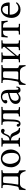

<svg xmlns="http://www.w3.org/2000/svg" viewBox="1893 -2375 610 4436"><g transform="rotate(-90 2198.0 -157.0)"><path d="M150.9 -50.8Q150.9 -45.4 153.8 -42.7Q156.7 -40 160.2 -39.6Q163.6 -39.1 169.9 -39.1H299.3Q325.2 -39.1 332.3 -49.6Q339.4 -60.1 339.4 -87.9V-342.3Q339.4 -370.1 332.3 -380.6Q325.2 -391.1 298.8 -391.1H218.3Q207.5 -391.1 200.7 -385Q193.8 -378.9 192.1 -373.8Q190.4 -368.7 189.9 -364.7Q183.6 -264.2 173.8 -189.9Q164.1 -115.7 157.5 -85Q150.9 -54.2 150.9 -50.8ZM168 0Q144 0 124.3 10Q104.5 20 92.5 33.9Q80.6 47.9 70.8 67.1Q61 86.4 56.9 100.3Q52.7 114.3 49.8 128.4H24.4L30.3 -7.8Q30.8 -20 38.1 -23.9Q45.4 -27.8 58.1 -27.8Q98.1 -27.8 108.4 -70.3Q126 -148.4 135.5 -216.3Q145 -284.2 145 -365.2Q145 -378.9 136.2 -390.4Q127.4 -401.9 103.5 -401.9H76.7Q70.3 -401.9 70.3 -406.7V-428.7L73.2 -430.7Q151.4 -428.7 168 -428.7Q175.3 -428.7 207.8 -429.2Q240.2 -429.7 261.2 -429.7Q283.2 -429.7 320.3 -429Q357.4 -428.2 377 -428.2L482.9 -430.7L484.4 -428.7V-409.2Q484.4 -406.2 481.9 -404.1Q479.5 -401.9 476.6 -401.9H460Q433.1 -401.9 423.6 -391.6Q414.1 -381.3 414.1 -355V-75.7Q414.1 -50.8 426.3 -39.3Q438.5 -27.8 454.1 -27.8Q478 -27.8 479 -6.8L484.9 128.4H460Q457 113.8 452.4 99.1Q447.8 84.5 438 65.9Q428.2 47.4 415.8 33.4Q403.3 19.5 383.5 9.8Q363.8 0 340.3 0Z M550.8 -205.1Q550.8 -273.9 574.5 -327.1Q598.1 -380.4 645.5 -411.1Q692.9 -441.9 757.3 -441.9Q800.3 -441.9 835.4 -428.2Q870.6 -414.6 893.8 -391.8Q917 -369.1 932.9 -339.1Q948.7 -309.1 955.6 -277.8Q962.4 -246.6 962.4 -214.4Q962.4 -183.6 954.6 -152.3Q946.8 -121.1 930.2 -91.3Q913.6 -61.5 889.9 -38.6Q866.2 -15.6 831.5 -1.7Q796.9 12.2 755.9 12.2Q716.8 12.2 683.1 -0.5Q649.4 -13.2 625.5 -34.7Q601.6 -56.2 584.5 -84.2Q567.4 -112.3 559.1 -143.1Q550.8 -173.8 550.8 -205.1ZM747.1 -408.7Q718.3 -408.7 695.3 -392.8Q672.4 -377 658.4 -350.8Q644.5 -324.7 637.2 -293.2Q629.9 -261.7 629.9 -228Q629.9 -197.8 638.7 -163.6Q647.5 -129.4 663.8 -97.4Q680.2 -65.4 708.7 -44.4Q737.3 -23.4 772.5 -23.4Q787.6 -23.4 801.5 -27.1Q815.4 -30.8 830.8 -41.5Q846.2 -52.2 857.4 -69.1Q868.7 -85.9 876 -115.2Q883.3 -144.5 883.3 -182.1Q883.3 -290 846.4 -349.4Q809.6 -408.7 747.1 -408.7Z M1172.9 -69.3Q1172.9 -58.1 1176.5 -49.8Q1180.2 -41.5 1185.3 -37.4Q1190.4 -33.2 1198.2 -31Q1206.1 -28.8 1211.4 -28.3Q1216.8 -27.8 1224.1 -27.8Q1232.4 -27.8 1232.4 -19.5V-1L1230.5 1Q1172.9 -1 1133.8 -1L1030.3 1L1028.3 -1V-19.5Q1028.3 -27.8 1036.1 -27.8H1055.2Q1079.6 -27.8 1088.9 -37.6Q1098.1 -47.4 1098.1 -69.3V-357.9Q1098.1 -380.4 1088.6 -391.1Q1079.1 -401.9 1055.2 -401.9H1036.1Q1028.3 -401.9 1028.3 -410.2V-428.7L1030.3 -430.7Q1098.1 -428.7 1133.8 -428.7L1228.5 -430.7L1230.5 -428.7V-410.2Q1230.5 -401.9 1222.2 -401.9Q1210 -401.9 1202.6 -400.6Q1195.3 -399.4 1187.5 -395.5Q1179.7 -391.6 1176.3 -382.3Q1172.9 -373 1172.9 -358.4V-243.7Q1219.7 -243.7 1245.8 -267.3Q1272 -291 1289.6 -337.4Q1305.7 -379.4 1330.3 -408.4Q1355 -437.5 1387.7 -437.5Q1439.5 -437.5 1439.5 -393.1Q1439.5 -378.4 1427.5 -366.5Q1415.5 -354.5 1401.4 -354.5Q1381.8 -354.5 1371.6 -363.8Q1364.7 -370.6 1352.1 -370.6Q1344.2 -370.6 1334 -356Q1323.7 -341.3 1315.4 -318.4Q1301.8 -280.3 1283 -256.1Q1264.2 -231.9 1234.4 -226.6Q1318.4 -226.6 1347.7 -156.7Q1401.9 -27.8 1440.4 -27.8H1448.2Q1459.5 -27.8 1459.5 -19.5V-1L1457 1L1384.3 0Q1372.6 0 1361.3 -5.4Q1350.1 -10.7 1340.8 -21Q1331.5 -31.2 1324.2 -41Q1316.9 -50.8 1309.3 -66.2Q1301.8 -81.5 1298.1 -90.1Q1294.4 -98.6 1288.6 -112.8Q1278.3 -137.2 1271 -150.9Q1263.7 -164.6 1250.7 -179Q1237.8 -193.4 1219 -200.4Q1200.2 -207.5 1172.9 -209.5Z M1569.3 -23.4Q1585 -23.4 1595.2 -58.1Q1612.3 -117.2 1612.3 -258.8Q1612.3 -286.6 1612.1 -303.2Q1611.8 -319.8 1610.8 -336.9Q1609.9 -354 1608.4 -362.5Q1606.9 -371.1 1603.5 -379.6Q1600.1 -388.2 1596.4 -391.6Q1592.8 -395 1585.9 -397.9Q1579.1 -400.9 1571.8 -401.4Q1564.5 -401.9 1553.2 -401.9Q1539.6 -401.9 1535.6 -403.3Q1531.7 -404.8 1531.7 -411.1V-428.7L1534.7 -430.7Q1597.7 -428.7 1638.2 -428.7L1724.1 -429.7Q1790.5 -428.7 1833 -428.7L1944.3 -430.7L1946.8 -428.7V-409.2Q1946.8 -401.9 1939 -401.9H1910.6Q1883.8 -401.9 1877 -393.3Q1870.1 -384.8 1870.1 -355.5V-71.8Q1870.1 -49.3 1879.6 -38.6Q1889.2 -27.8 1913.1 -27.8H1932.1Q1940.4 -27.8 1940.4 -19.5V-1L1938.5 1Q1870.1 -1 1831.1 -1L1727.5 1L1725.6 -1V-19.5Q1725.6 -27.8 1733.4 -27.8H1752.4Q1776.4 -27.8 1785.9 -38.6Q1795.4 -49.3 1795.4 -71.8V-341.8Q1795.4 -370.1 1788.1 -380.4Q1780.8 -390.6 1754.9 -390.6H1698.2Q1670.9 -390.6 1663.8 -366.2Q1656.7 -341.8 1656.7 -266.1Q1656.7 -120.6 1640.1 -59.6Q1620.6 12.2 1556.6 12.2Q1531.7 12.2 1510.3 -4.2Q1488.8 -20.5 1488.8 -40Q1488.8 -55.7 1496.8 -65.9Q1504.9 -76.2 1520 -76.2Q1532.7 -76.2 1542.5 -66.9Q1552.2 -57.6 1553.2 -45.9Q1555.7 -23.4 1569.3 -23.4Z M2267.1 -245.1 2188.5 -224.6Q2156.7 -215.3 2135.5 -201.9Q2114.3 -188.5 2104.2 -172.4Q2094.2 -156.2 2090.8 -141.4Q2087.4 -126.5 2087.4 -107.4Q2087.4 -94.2 2090.8 -81.5Q2094.2 -68.8 2102.3 -56.4Q2110.4 -43.9 2126.7 -36.4Q2143.1 -28.8 2165.5 -28.8Q2186 -28.8 2215.1 -44.7Q2244.1 -60.5 2267.1 -80.1ZM2331.5 12.2Q2305.2 12.2 2288.3 -6.1Q2271.5 -24.4 2267.6 -46.4L2244.6 -30.3Q2207.5 -4.4 2188 3.9Q2168.5 12.2 2136.2 12.2Q2082 12.2 2048.6 -17.8Q2015.1 -47.9 2015.1 -102.5Q2015.1 -158.2 2058.1 -197.5Q2101.1 -236.8 2175.3 -255.4L2267.1 -278.3Q2267.1 -318.4 2258.8 -346.4Q2250.5 -374.5 2236.3 -387.7Q2222.2 -400.9 2208.7 -406.2Q2195.3 -411.6 2180.7 -411.6Q2149.4 -411.6 2124 -398.7Q2098.6 -385.7 2098.6 -364.3Q2098.6 -351.6 2102.1 -343.8Q2105.5 -337.9 2105.5 -325.7Q2105.5 -314 2095.5 -303.5Q2085.4 -293 2065.9 -293Q2048.3 -293 2037.1 -304Q2025.9 -314.9 2025.9 -332.5Q2025.9 -360.4 2052 -386.5Q2078.1 -412.6 2114.7 -427.2Q2151.4 -441.9 2183.6 -441.9Q2207.5 -441.9 2228.3 -437.7Q2249 -433.6 2270.3 -421.9Q2291.5 -410.2 2306.6 -391.6Q2321.8 -373 2331.3 -341.8Q2340.8 -310.5 2340.8 -269.5V-122.6Q2340.8 -71.8 2345 -54Q2349.1 -36.1 2365.2 -36.1Q2391.1 -36.1 2394.5 -86.4L2418.9 -81.1Q2414.6 -28.8 2393.3 -8.3Q2372.1 12.2 2331.5 12.2Z M2578.6 -50.8Q2578.6 -45.4 2581.5 -42.7Q2584.5 -40 2587.9 -39.6Q2591.3 -39.1 2597.7 -39.1H2727.1Q2752.9 -39.1 2760 -49.6Q2767.1 -60.1 2767.1 -87.9V-342.3Q2767.1 -370.1 2760 -380.6Q2752.9 -391.1 2726.6 -391.1H2646Q2635.3 -391.1 2628.4 -385Q2621.6 -378.9 2619.9 -373.8Q2618.2 -368.7 2617.7 -364.7Q2611.3 -264.2 2601.6 -189.9Q2591.8 -115.7 2585.2 -85Q2578.6 -54.2 2578.6 -50.8ZM2595.7 0Q2571.8 0 2552 10Q2532.2 20 2520.3 33.9Q2508.3 47.9 2498.5 67.1Q2488.8 86.4 2484.6 100.3Q2480.5 114.3 2477.5 128.4H2452.1L2458 -7.8Q2458.5 -20 2465.8 -23.9Q2473.1 -27.8 2485.8 -27.8Q2525.9 -27.8 2536.1 -70.3Q2553.7 -148.4 2563.2 -216.3Q2572.8 -284.2 2572.8 -365.2Q2572.8 -378.9 2564 -390.4Q2555.2 -401.9 2531.2 -401.9H2504.4Q2498 -401.9 2498 -406.7V-428.7L2501 -430.7Q2579.1 -428.7 2595.7 -428.7Q2603 -428.7 2635.5 -429.2Q2668 -429.7 2689 -429.7Q2710.9 -429.7 2748 -429Q2785.2 -428.2 2804.7 -428.2L2910.6 -430.7L2912.1 -428.7V-409.2Q2912.1 -406.2 2909.7 -404.1Q2907.2 -401.9 2904.3 -401.9H2887.7Q2860.8 -401.9 2851.3 -391.6Q2841.8 -381.3 2841.8 -355V-75.7Q2841.8 -50.8 2854 -39.3Q2866.2 -27.8 2881.8 -27.8Q2905.8 -27.8 2906.7 -6.8L2912.6 128.4H2887.7Q2884.8 113.8 2880.1 99.1Q2875.5 84.5 2865.7 65.9Q2856 47.4 2843.5 33.4Q2831.1 19.5 2811.3 9.8Q2791.5 0 2768.1 0Z M3087.9 -427.7 3202.1 -430.7 3204.1 -428.7V-407.7Q3204.1 -401.9 3198.2 -401.9H3168Q3141.1 -401.9 3134.3 -392.1Q3127.4 -382.3 3127.4 -349.6V-109.9L3333 -357.9Q3333 -369.1 3332.3 -375.2Q3331.5 -381.3 3328.4 -388.4Q3325.2 -395.5 3317.9 -398.7Q3310.5 -401.9 3298.8 -401.9Q3293.5 -401.9 3293.5 -406.7V-428.7L3294.9 -430.7Q3339.4 -428.7 3368.2 -428.7L3482.9 -430.7L3484.4 -428.7V-407.7Q3484.4 -401.9 3478.5 -401.9H3448.2Q3421.4 -401.9 3414.6 -392.3Q3407.7 -382.8 3407.7 -350.1V-77.1Q3407.7 -47.9 3415 -38.1Q3422.4 -28.3 3448.2 -27.8H3478.5Q3484.4 -27.8 3484.4 -22.5V-1L3482.9 1Q3413.1 -1 3368.2 -1L3256.3 1V-1V-22.9Q3256.3 -27.8 3261.7 -27.8H3292.5Q3318.8 -28.8 3325.9 -38.8Q3333 -48.8 3333 -77.1V-314.9L3127.4 -67.4V-65.4Q3127.4 -44.4 3134.3 -36.1Q3141.1 -27.8 3164.6 -27.8Q3170.4 -27.8 3170.4 -22.5V-1L3168.9 1Q3119.6 -1 3087.9 -1L2977.5 1L2976.1 -1V-22.9Q2976.1 -27.8 2981.4 -27.8H3012.2Q3039.1 -28.8 3045.9 -38.1Q3052.7 -47.4 3052.7 -75.2V-348.6Q3052.7 -381.8 3045.7 -391.8Q3038.6 -401.9 3012.2 -401.9H2981.9Q2976.6 -401.9 2976.6 -406.7V-428.7L2979 -430.7Z M3799.8 -392.6H3780.3V-73.7Q3780.3 -44.4 3787.6 -36.6Q3794.9 -28.8 3820.8 -27.8H3860.8Q3866.7 -27.8 3866.7 -22V1L3738.8 -1L3618.7 1V-22.5Q3618.7 -27.8 3624 -27.8H3665Q3691.4 -28.8 3698.5 -36.9Q3705.6 -44.9 3705.6 -73.7V-392.6H3688Q3657.7 -392.6 3638.7 -387.5Q3619.6 -382.3 3607.2 -367.7Q3594.7 -353 3588.1 -334.7Q3581.5 -316.4 3574.7 -282.7L3547.9 -287.1Q3557.6 -358.9 3559.6 -429.7H3928.2Q3930.2 -358.9 3939.9 -287.1L3913.1 -282.7Q3906.2 -316.4 3899.7 -334.7Q3893.1 -353 3880.6 -367.7Q3868.2 -382.3 3849.1 -387.5Q3830.1 -392.6 3799.8 -392.6Z M4082 -276.9H4265.6Q4280.3 -276.9 4280.3 -290.5Q4280.3 -323.7 4272.5 -347.9Q4264.6 -372.1 4251.7 -384.5Q4238.8 -397 4225.1 -402.3Q4211.4 -407.7 4196.3 -407.7Q4187 -407.7 4177 -406Q4167 -404.3 4151.1 -396.5Q4135.3 -388.7 4122.6 -375.7Q4109.9 -362.8 4098.4 -337.2Q4086.9 -311.5 4082 -276.9ZM4345.7 -93.3 4365.7 -76.7Q4336.4 -36.1 4292.7 -12Q4249 12.2 4197.3 12.2Q4147.5 12.2 4108.9 -5.4Q4070.3 -22.9 4047.6 -53Q4024.9 -83 4013.4 -120.1Q4002 -157.2 4002 -199.2Q4002 -253.9 4019 -300.8Q4036.1 -347.7 4064 -377.9Q4091.8 -408.2 4126.5 -425Q4161.1 -441.9 4197.3 -441.9Q4235.4 -441.9 4264.6 -430.4Q4293.9 -418.9 4311.5 -400.6Q4329.1 -382.3 4340.3 -356.9Q4351.6 -331.5 4355.7 -306.9Q4359.9 -282.2 4359.9 -254.9Q4359.9 -237.8 4341.8 -237.8H4078.6Q4077.6 -227.1 4077.6 -217.8Q4077.6 -143.1 4121.3 -90.1Q4165 -37.1 4221.2 -37.1Q4261.2 -37.1 4290 -50.5Q4318.8 -64 4345.7 -93.3Z"/></g></svg>

Font: Libertinage
Style: b
Weight: 400
Designer: OSP
Foundry: OSP
Version: Version 1.0; 2008; OFL relea